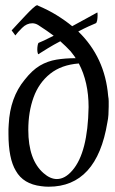

<svg xmlns="http://www.w3.org/2000/svg" viewBox="-20 -696 435 726"><path d="M164 10Q157 10 150 9.5Q143 9 136 8Q68 0 40 -50Q12 -96 12 -190Q12 -199 12 -208Q12 -217 13 -226Q18 -327 73 -394Q102 -431 131 -448Q160 -465 193.5 -470.5Q227 -476 266 -476Q262 -483 257 -489Q252 -495 247 -502Q239 -511 229 -520.5Q219 -530 208 -540Q183 -527 161 -513.5Q139 -500 125 -491Q124 -490 122.5 -496Q121 -502 121 -509Q121 -517 122.5 -525Q124 -533 126 -534Q140 -539 183 -561Q159 -579 125 -601Q114 -608 102 -608Q81 -608 63.5 -590.5Q46 -573 38 -562Q37 -563 31.5 -571Q26 -579 24 -581Q33 -591 47.5 -606.5Q62 -622 77 -638Q92 -654 104 -665Q116 -676 120 -676Q124 -676 125 -674Q163 -658 194.5 -638.5Q226 -619 253 -597Q283 -613 309 -627.5Q335 -642 348 -649Q349 -648 349 -638Q349 -629 347.5 -619.5Q346 -610 342 -608Q332 -604 314.5 -596Q297 -588 276 -577Q377 -479 389 -333Q391 -323 391 -313Q391 -303 391 -293Q391 -277 390 -262Q389 -247 386 -233Q346 10 164 10ZM195 -19Q226 -19 254 -52Q312 -119 315 -291Q315 -386 278 -456Q212 -451 169.5 -417Q127 -383 107 -328Q87 -273 87 -205Q87 -91 145 -41Q170 -19 195 -19Z"/></svg>

Font: Gideon Roman
Style: Regular
Weight: 400
Designer: Robert E. Leuschke
Foundry: Robert E. Leuschke
Version: Version 2.010